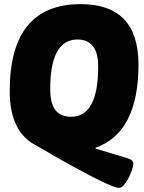

<svg xmlns="http://www.w3.org/2000/svg" viewBox="-20 -728 698 929"><path d="M555 181Q546 181 523.5 172.5Q501 164 456 142Q411 120 338.5 80.5Q266 41 159 -22Q27 -86 27 -287Q27 -708 370 -708Q650 -708 650 -416Q650 -86 442 -13V-9L595 37Q614 43 619.5 49.5Q625 56 625 63Q625 75 618.5 94.5Q612 114 601.5 134Q591 154 579 167.5Q567 181 555 181ZM324 -163Q455 -163 455 -406Q455 -473 429.5 -505Q404 -537 355 -537Q223 -537 223 -297Q223 -228 248 -195.5Q273 -163 324 -163Z"/></svg>

Font: Asap Semi Condensed Semi Condensed Black
Style: Italic
Weight: 900
Width: 4
Italic angle: -6°
Designer: Pablo Cosgaya
Foundry: Omnibus-Type
Version: Version 3.001; ttfautohint (v1.8.4.7-5d5b)